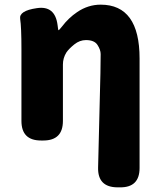

<svg xmlns="http://www.w3.org/2000/svg" viewBox="-20 -603 686 824"><path d="M483 201Q399 200 401 116L411 -289Q412 -330 412 -371Q412 -389 398.5 -410Q385 -431 349 -431Q322 -431 299 -412.5Q276 -394 265 -378Q250 -354 250 -326V-84Q250 0 166 0H156Q72 0 72 -84V-392Q72 -487 66.5 -522Q61 -557 138 -568Q216 -580 227 -496L229 -481Q230 -473 231.5 -473Q233 -473 246 -489Q274 -526 311 -551Q358 -583 412 -583Q579 -583 579 -352V118Q579 202 495 201Z"/></svg>

Font: Resource Han Rounded JP Heavy
Style: Regular
Weight: 900
Designer: Cyano Hao (round all glyphs); Ryoko NISHIZUKA 西塚涼子 (kana, bopomofo & ideographs); Paul D. Hunt (Latin, Greek & Cyrillic)
Foundry: Cyano Hao
Version: 0.990